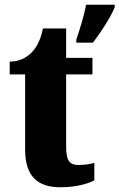

<svg xmlns="http://www.w3.org/2000/svg" viewBox="-20 -780 504 810"><path d="M302 -613V-600H372C405 -643 448 -708 464 -750V-760H343C336 -718 315 -651 302 -613ZM235 10C308 10 357 -8 378 -19V-93C359 -87 335 -84 311 -84C269 -84 259 -108 259 -165V-466H370V-536H259V-660H161C153 -617 137 -586 121 -567C104 -546 71 -520 21 -520V-466H86V-149C86 -31 144 10 235 10Z"/></svg>

Font: Noto Serif Sinhala Condensed Black
Style: Regular
Weight: 900
Width: 3
Designer: Jelle Bosma - Monotype Design Team
Foundry: Monotype Imaging Inc.
Version: Version 2.007